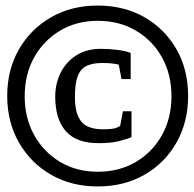

<svg xmlns="http://www.w3.org/2000/svg" viewBox="-20 -671 698 692"><path d="M332 1Q238 1 164.5 -41Q91 -83 48.5 -157Q6 -231 6 -325Q6 -420 48.5 -493.5Q91 -567 164.5 -609Q238 -651 332 -651Q427 -651 500.5 -609Q574 -567 616 -493.5Q658 -420 658 -325Q658 -231 616 -157Q574 -83 500.5 -41Q427 1 332 1ZM335 -155Q255 -155 217 -198.5Q179 -242 179 -323Q179 -369 198.5 -408.5Q218 -448 255 -471.5Q292 -495 343 -495Q375 -495 405 -491Q435 -487 451 -480V-386H418L408 -438Q401 -440 386.5 -442Q372 -444 349 -444Q315 -444 293 -434Q271 -424 260.5 -397.5Q250 -371 250 -322Q250 -278 261.5 -252Q273 -226 295.5 -215.5Q318 -205 350 -205Q389 -205 401 -211Q413 -217 413 -217L423 -270H454V-177Q439 -170 410 -162.5Q381 -155 335 -155ZM332 -52Q410 -52 470 -87.5Q530 -123 564 -184.5Q598 -246 598 -324Q598 -403 564 -464Q530 -525 470 -560.5Q410 -596 332 -596Q256 -596 196.5 -560.5Q137 -525 103 -464Q69 -403 69 -324Q69 -246 103 -184.5Q137 -123 196.5 -87.5Q256 -52 332 -52Z"/></svg>

Font: Faustina
Style: Italic
Weight: 400
Italic angle: -8°
Designer: Alfonso Garcia
Foundry: http://www.omnibus-type.com
Version: Version 1.200